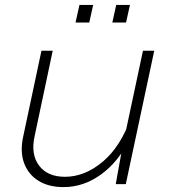

<svg xmlns="http://www.w3.org/2000/svg" viewBox="-20 -751 690 783"><path d="M195 -544 121 -195Q105 -121 139.5 -75.5Q174 -30 245 -30Q326 -30 399.5 -92Q473 -154 515 -274L507 -181Q463 -91 392 -39.5Q321 12 239 12Q178 12 136.5 -14Q95 -40 78 -86.5Q61 -133 75 -196L149 -544ZM609 -544 493 0H452L479 -150L563 -544ZM438 -659 454 -731H510L494 -659ZM288 -659 304 -731H360L344 -659Z"/></svg>

Font: Azeret Mono Thin Thin
Style: Italic
Weight: 250
Italic angle: -12°
Version: Version 1.002